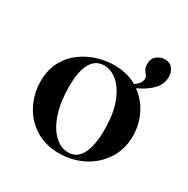

<svg xmlns="http://www.w3.org/2000/svg" viewBox="-128 -633 744 760"><g transform="rotate(30 244.5 -253.0)"><path d="M237 13Q174 13 128 -16Q82 -45 57 -93.5Q32 -142 32 -198Q32 -250 52 -288Q72 -326 105 -350.5Q138 -375 177 -387Q216 -399 254 -399Q318 -399 363.5 -369Q409 -339 433 -292Q457 -245 457 -192Q457 -131 426.5 -84.5Q396 -38 346 -12.5Q296 13 237 13ZM267 -8Q307 -8 327 -47Q347 -86 347 -157Q347 -230 328.5 -279Q310 -328 281 -353Q252 -378 220 -378Q181 -378 160.5 -343Q140 -308 140 -235Q140 -167 157 -115.5Q174 -64 203 -36Q232 -8 267 -8ZM315 -337 311 -351Q385 -378 385 -412Q385 -422 379.5 -428.5Q374 -435 368.5 -444Q363 -453 363 -468Q363 -494 379.5 -506.5Q396 -519 415 -519Q440 -519 451.5 -502.5Q463 -486 463 -467Q463 -433 440.5 -409Q418 -385 384 -368Q350 -351 315 -337Z"/></g></svg>

Font: Cormorant Infant Light
Style: Bold
Weight: 700
Version: Version 4.001